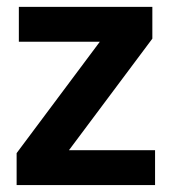

<svg xmlns="http://www.w3.org/2000/svg" viewBox="-20 -532 494 552"><path d="M27.8 0V-91.8L267.1 -412.1H34.2V-512.2H418V-420.9L178.2 -100.1H425.8V0Z"/></svg>

Font: Clear Sans
Style: Bold
Weight: 700
Foundry: Intel Corporation
Version: Version 1.00